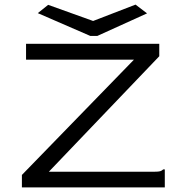

<svg xmlns="http://www.w3.org/2000/svg" viewBox="-20 -813 790 833"><path d="M75 -54 561 -554H93V-623H671V-569L192 -68H651Q667 -68 674.5 -70Q682 -72 688 -78H695V0H75ZM568 -793 618 -755 402 -657H372L144 -756L189 -792L384 -722Z"/></svg>

Font: Inconsolata ExtraExpanded
Style: Regular
Weight: 400
Width: 8
Monospace: yes
Designer: Raph Levien, Cyreal, Brenton Simpson
Foundry: Raph Levien, Cyreal, Google
Version: Version 3.001; ttfautohint (v1.8.2.53-6de2)